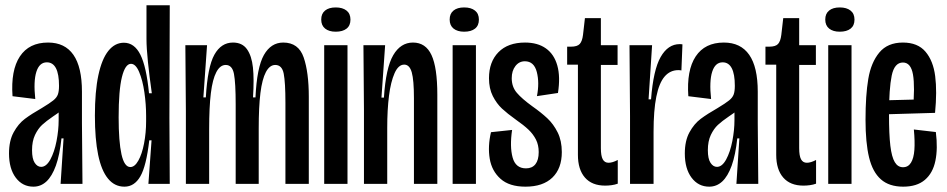

<svg xmlns="http://www.w3.org/2000/svg" viewBox="-20 -700 3605 731"><path d="M14.3 -115.7Q14.3 -164 32 -196.3Q49.7 -228.7 74.8 -247.5Q100 -266.3 139.3 -288.7Q169.7 -307 182.8 -317.7Q196 -328.3 200.3 -340.3Q204.7 -352.3 204.7 -373.3Q204.7 -418 193 -440.3Q181.3 -462.7 158.3 -462.7Q130 -462.7 118.5 -426.8Q107 -391 114.3 -323L27.7 -333.7Q20.7 -432.3 55.7 -485.2Q90.7 -538 163 -538Q227 -538 259.5 -491.3Q292 -444.7 292 -351V-231.3Q292.7 -153 293 -114.7Q293.3 -76.3 294 0H210.7Q216.7 -86.7 222 -173H214Q207.3 -110 192.7 -69.3Q178 -28.7 156.7 -9Q135.3 10.7 107.3 10.7Q65.7 10.7 40 -23.5Q14.3 -57.7 14.3 -115.7ZM203.3 -242.3V-284L232.3 -302Q224.7 -289.7 212.8 -279.3Q201 -269 182 -256.7Q156 -239 140.3 -224.5Q124.7 -210 113.3 -186.2Q102 -162.3 102 -128.3Q102 -95.3 112.2 -80Q122.3 -64.7 136.7 -64.7Q156.3 -64.7 171.7 -92.8Q187 -121 195.2 -162.8Q203.3 -204.7 203.3 -242.3Z M341.3 -259.7Q341.3 -351.7 354.5 -413.5Q367.7 -475.3 392.5 -506.3Q417.3 -537.3 451.7 -537.3Q491.7 -537.3 514.5 -491.8Q537.3 -446.3 547.3 -345H558Q548.7 -410.7 543.2 -464.3Q537.7 -518 537.7 -551.3V-680H626.3L625 -251.3L626.3 0H545L557 -165.7H548.3Q537 -67.7 514.3 -28.5Q491.7 10.7 453.7 10.7Q416.3 10.7 391.2 -20Q366 -50.7 353.7 -110.5Q341.3 -170.3 341.3 -259.7ZM536.3 -238.3V-259.3Q536.3 -302.7 529.7 -348.7Q523 -394.7 509.8 -425.8Q496.7 -457 478.7 -457Q456.7 -457 444.2 -406.7Q431.7 -356.3 431.7 -253.3Q431.7 -161 442.5 -112.5Q453.3 -64 476.3 -64Q493 -64 506.8 -88.7Q520.7 -113.3 528.5 -154Q536.3 -194.7 536.3 -238.3Z M687.7 -277.3 685.7 -528H768.3L754.3 -329.3H763.7Q770.3 -445.3 796.2 -491.7Q822 -538 867 -538Q902.3 -538 920.3 -512.7Q938.3 -487.3 943 -443Q947.7 -398.7 943.3 -329.3H952.7Q958 -443.3 984.8 -490.7Q1011.7 -538 1058.3 -538Q1116.7 -538 1136.2 -481.3Q1155.7 -424.7 1155.7 -331.3V0H1066.7V-308.7Q1066.7 -386.3 1060.2 -419.5Q1053.7 -452.7 1028 -452.7Q1006.7 -452.7 992.3 -425.5Q978 -398.3 971.5 -345.8Q965 -293.3 965 -210.7V0H877.3V-303.3Q877.3 -384.3 870.8 -418.5Q864.3 -452.7 839.3 -452.7Q818 -452.7 803.7 -425.5Q789.3 -398.3 782.8 -345.3Q776.3 -292.3 776.3 -208V0H687.7Z M1214.3 -528H1303V0H1214.3ZM1203 -625.6Q1203 -648 1217.6 -659.8Q1232.1 -671.7 1258.2 -671.7Q1284.3 -671.7 1299.3 -659.8Q1314.3 -648 1314.3 -625.3Q1314.3 -602.7 1299.5 -591Q1284.7 -579.3 1258 -579.3Q1232.7 -579.3 1217.8 -591.2Q1203 -603.1 1203 -625.6Z M1365.7 -281 1363.7 -528H1446.3L1432.3 -328.3H1441.7Q1449 -442 1477.2 -490Q1505.3 -538 1552.3 -538Q1600.7 -538 1622.8 -490.5Q1645 -443 1645 -339.3V0H1556V-326Q1556 -395 1547.7 -424.5Q1539.3 -454 1519 -454Q1496.7 -454 1482.2 -421.2Q1467.7 -388.3 1461 -335.2Q1454.3 -282 1454.3 -213.3V0H1365.7Z M1703.3 -528H1792V0H1703.3ZM1692 -625.6Q1692 -648 1706.6 -659.8Q1721.1 -671.7 1747.2 -671.7Q1773.3 -671.7 1788.3 -659.8Q1803.3 -648 1803.3 -625.3Q1803.3 -602.7 1788.5 -591Q1773.7 -579.3 1747 -579.3Q1721.7 -579.3 1706.8 -591.2Q1692 -603.1 1692 -625.6Z M1849.3 -196.7 1929.7 -205.3Q1920.3 -141.7 1931.7 -100.3Q1943 -59 1982.7 -59Q2006 -59 2018.5 -74.8Q2031 -90.7 2031 -121Q2031 -148 2020.5 -168.7Q2010 -189.3 1992.2 -206.3Q1974.3 -223.3 1943.3 -245Q1912 -267.3 1891.3 -286.5Q1870.7 -305.7 1856.2 -334.3Q1841.7 -363 1841.7 -402.3Q1841.7 -464.3 1877.7 -501.2Q1913.7 -538 1979 -538Q2027 -538 2058.3 -515.8Q2089.7 -493.7 2101.8 -450.7Q2114 -407.7 2104.3 -346L2024.3 -334Q2034.3 -385 2023.8 -425.8Q2013.3 -466.7 1978.3 -466.7Q1956.3 -466.7 1942.3 -448.5Q1928.3 -430.3 1928.3 -402.3Q1928.3 -369.3 1947.7 -346.7Q1967 -324 2006.7 -295.3Q2040.3 -271.7 2063.8 -249.7Q2087.3 -227.7 2103.2 -195.8Q2119 -164 2119 -121Q2119 -58.7 2083.2 -24Q2047.3 10.7 1980.7 10.7Q1919 10.7 1885.7 -19.2Q1852.3 -49 1844.5 -96Q1836.7 -143 1849.3 -196.7Z M2180.3 -110.3V-453.7H2139.3V-522.3H2153.7Q2178 -522.3 2187.3 -532.7Q2196.7 -543 2199.7 -567.3L2207 -631H2267.7V-528H2331.3V-452.7H2267.7V-136.3Q2267.7 -106.7 2274.8 -93.5Q2282 -80.3 2297 -80.3Q2304.3 -80.3 2313.2 -83Q2322 -85.7 2332 -91V-0.7Q2321 3.3 2308.5 5Q2296 6.7 2284 6.7Q2233.7 6.7 2207 -24Q2180.3 -54.7 2180.3 -110.3Z M2378.7 -259 2376.7 -528H2462.7L2449.3 -321.7H2458.7Q2467.3 -434 2495.3 -483Q2523.3 -532 2567.7 -532Q2574.7 -532 2578.3 -531L2574.3 -431.7Q2570 -433 2562.7 -433Q2531.3 -433 2510.3 -408.5Q2489.3 -384 2478.8 -331.8Q2468.3 -279.7 2468.3 -198V0H2378.7Z M2587.3 -115.7Q2587.3 -164 2605 -196.3Q2622.7 -228.7 2647.8 -247.5Q2673 -266.3 2712.3 -288.7Q2742.7 -307 2755.8 -317.7Q2769 -328.3 2773.3 -340.3Q2777.7 -352.3 2777.7 -373.3Q2777.7 -418 2766 -440.3Q2754.3 -462.7 2731.3 -462.7Q2703 -462.7 2691.5 -426.8Q2680 -391 2687.3 -323L2600.7 -333.7Q2593.7 -432.3 2628.7 -485.2Q2663.7 -538 2736 -538Q2800 -538 2832.5 -491.3Q2865 -444.7 2865 -351V-231.3Q2865.7 -153 2866 -114.7Q2866.3 -76.3 2867 0H2783.7Q2789.7 -86.7 2795 -173H2787Q2780.3 -110 2765.7 -69.3Q2751 -28.7 2729.7 -9Q2708.3 10.7 2680.3 10.7Q2638.7 10.7 2613 -23.5Q2587.3 -57.7 2587.3 -115.7ZM2776.3 -242.3V-284L2805.3 -302Q2797.7 -289.7 2785.8 -279.3Q2774 -269 2755 -256.7Q2729 -239 2713.3 -224.5Q2697.7 -210 2686.3 -186.2Q2675 -162.3 2675 -128.3Q2675 -95.3 2685.2 -80Q2695.3 -64.7 2709.7 -64.7Q2729.3 -64.7 2744.7 -92.8Q2760 -121 2768.2 -162.8Q2776.3 -204.7 2776.3 -242.3Z M2935.3 -110.3V-453.7H2894.3V-522.3H2908.7Q2933 -522.3 2942.3 -532.7Q2951.7 -543 2954.7 -567.3L2962 -631H3022.7V-528H3086.3V-452.7H3022.7V-136.3Q3022.7 -106.7 3029.8 -93.5Q3037 -80.3 3052 -80.3Q3059.3 -80.3 3068.2 -83Q3077 -85.7 3087 -91V-0.7Q3076 3.3 3063.5 5Q3051 6.7 3039 6.7Q2988.7 6.7 2962 -24Q2935.3 -54.7 2935.3 -110.3Z M3133.3 -528H3222V0H3133.3ZM3122 -625.6Q3122 -648 3136.6 -659.8Q3151.1 -671.7 3177.2 -671.7Q3203.3 -671.7 3218.3 -659.8Q3233.3 -648 3233.3 -625.3Q3233.3 -602.7 3218.5 -591Q3203.7 -579.3 3177 -579.3Q3151.7 -579.3 3136.8 -591.2Q3122 -603.1 3122 -625.6Z M3275.3 -244.3Q3275.3 -337 3285.8 -399.5Q3296.3 -462 3327.8 -500Q3359.3 -538 3417.7 -538Q3474 -538 3503.5 -503.3Q3533 -468.7 3540.5 -410.2Q3548 -351.7 3540 -270.3L3335.3 -264.3V-317.7L3475.3 -321.3L3455.3 -276Q3464 -370.3 3456 -416.2Q3448 -462 3417.7 -462Q3385.3 -462 3375 -412.2Q3364.7 -362.3 3364.7 -263.3Q3364.7 -188.7 3369.8 -145.3Q3375 -102 3386.7 -82.7Q3398.3 -63.3 3418 -63.3Q3437.7 -63.3 3448.3 -80.5Q3459 -97.7 3461.3 -129.3Q3463.7 -161 3459.3 -207L3543 -197.3Q3551 -134.7 3541.3 -87.8Q3531.7 -41 3501.3 -15.2Q3471 10.7 3418.7 10.7Q3365.3 10.7 3333.8 -17.2Q3302.3 -45 3288.8 -100.7Q3275.3 -156.3 3275.3 -244.3Z"/></svg>

Font: Bricolage Grotesque 96pt Condensed ExBd
Style: Regular
Weight: 800
Width: 3
Designer: Mathieu Triay
Foundry: Atelier Triay
Version: Version 1.001;Glyphs 3.2 (3207)